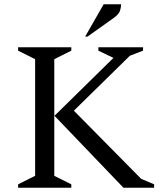

<svg xmlns="http://www.w3.org/2000/svg" viewBox="-20 -882 759 902"><path d="M65 0V-16L145 -56V-604L65 -644V-660H315V-644L235 -604V-56L315 -16V0ZM236 -338 513 -610 442 -644V-660H652V-644L590 -620L327 -362L643 -42L704 -16V0H560ZM380 -710 467 -862H549Q549 -847 543.5 -831Q538 -815 516 -799L391 -710Z"/></svg>

Font: Spectral
Style: Regular
Weight: 400
Designer: Jean-Baptiste Levee
Foundry: Production Type
Version: Version 2.001